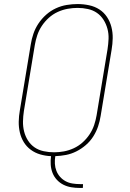

<svg xmlns="http://www.w3.org/2000/svg" viewBox="-20 -763 640 948"><path d="M374 165Q352 165 331.5 161.5Q311 158 293 149Q275 140 261 125Q247 110 239.5 91Q232 72 230.5 50.5Q229 29 232 8Q205 7 179 -0.5Q153 -8 132 -23.5Q111 -39 97.5 -61Q84 -83 78 -109Q72 -135 72.5 -162.5Q73 -190 78 -218L132 -544Q136 -570 145 -596.5Q154 -623 170 -647Q186 -671 208 -690.5Q230 -710 256 -722Q282 -734 309.5 -738.5Q337 -743 363 -743Q392 -743 420 -737Q448 -731 470.5 -716.5Q493 -702 508 -679.5Q523 -657 530 -630Q537 -603 536.5 -574.5Q536 -546 531 -517L477 -191Q473 -165 464.5 -139.5Q456 -114 441 -90Q426 -66 404 -47Q382 -28 357 -15.5Q332 -3 306 2Q280 7 253 8Q250 27 251 45.5Q252 64 258.5 80.5Q265 97 276.5 110Q288 123 303.5 131.5Q319 140 337.5 143Q356 146 375 146H390L389 165ZM247 -11Q271 -11 295.5 -15.5Q320 -20 344 -31Q368 -42 388 -60Q408 -78 422.5 -100Q437 -122 445 -146Q453 -170 457 -194L511 -520Q515 -546 516 -571.5Q517 -597 510.5 -621Q504 -645 491 -665.5Q478 -686 458.5 -699.5Q439 -713 414 -718.5Q389 -724 363 -724Q339 -724 314 -719.5Q289 -715 265 -704Q241 -693 221 -675Q201 -657 186.5 -635Q172 -613 164 -589Q156 -565 152 -541L98 -215Q94 -189 93.5 -163.5Q93 -138 99 -114Q105 -90 118 -69.5Q131 -49 150.5 -35.5Q170 -22 195.5 -16.5Q221 -11 247 -11Z"/></svg>

Font: Iosevka HT Thin Extended
Style: Italic
Weight: 100
Width: 7
Italic angle: -9°
Monospace: yes
Designer: Belleve Invis
Foundry: Belleve Invis
Version: Version 32.3.0; ttfautohint (v1.8.4)